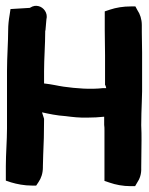

<svg xmlns="http://www.w3.org/2000/svg" viewBox="-21 -654 509 658"><path d="M-1 -35 17 -29C37 -23 62 -18 89 -18H103L111 -30C120 -43 126 -60 126 -81V-85C126 -96 127 -107 127 -122C129 -160 130 -202 130 -243V-247L123 -269C146 -264 173 -258 204 -256C228 -253 251 -250 281 -251C298 -251 318 -252 336 -254V-227V-226C337 -220 337 -214 337 -207V-34L355 -28C375 -21 400 -16 427 -16H442L449 -28C458 -41 464 -58 463 -79L464 -173C464 -190 464 -206 463 -225C463 -251 464 -279 465 -306C465 -317 466 -329 466 -341V-474C466 -499 465 -522 465 -544V-568C465 -588 459 -606 450 -619L443 -632H428C401 -632 377 -628 356 -621L338 -615V-549C338 -521 339 -493 339 -465V-363L341 -360C342 -357 342 -356 343 -352H335H333H332C289 -347 240 -351 197 -357C176 -360 158 -365 130 -368V-409C130 -454 134 -501 134 -548C134 -549 135 -549 135 -552L138 -587C144 -610 128 -629 111 -633C102 -635 94 -635 81 -627L15 -623L12 -603C9 -586 7 -568 7 -551C7 -509 3 -459 3 -411V-214C3 -172 -1 -127 -1 -85Z"/></svg>

Font: SolarCharger
Style: 1050
Weight: 1000
Designer: Mew Too
Foundry: Cannot Into Space Fonts/KineticPlasma Fonts
Version: Version 1.100